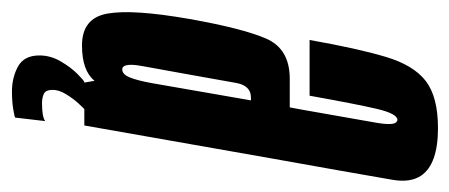

<svg xmlns="http://www.w3.org/2000/svg" viewBox="-260 -406 770 329"><g transform="rotate(90 125.5 -241.0)"><path d="M102 0 99 -17.5Q81.5 4 38.5 4Q-8.5 4 -16.2 -39.5Q-24 -83 -7 -180Q9 -270.5 26.5 -311.2Q44 -352 95.5 -352H144.5L148.5 -373.5Q164 -460.5 170.5 -498.5Q176.5 -532 168.5 -535.5Q167.5 -536.5 166 -536.5Q155.5 -536.5 147.2 -501.8Q139 -467 124.5 -386H29Q43.5 -468 57.8 -516Q72 -564 99.2 -585Q126.5 -606 180 -606Q242 -606 261.5 -577Q274 -558.5 268.5 -527.5Q255 -449 232 -321L175.5 0ZM103 -116 132.5 -285.5H127.5Q107 -285.5 102.5 -259.5Q98 -233.5 88.5 -181Q79.5 -130.5 73.5 -98Q68.5 -70 76.5 -65.5Q77.5 -65 79.5 -65Q88 -65 93.2 -78Q98.5 -91 103 -116ZM117.5 124Q93 124 74.2 113.5Q55.5 103 55.5 77Q55.5 58 65.5 40.8Q75.5 23.5 86.8 12.2Q98 1 101 0H147.5Q146 1 137.8 10Q129.5 19 122 31.2Q114.5 43.5 114.5 54Q114.5 66 121 69.2Q127.5 72.5 137.5 72.5Q161 72.5 168 67L162 118.5Q159.5 120 146.5 122Q133.5 124 117.5 124Z"/></g></svg>

Font: Anybody UltraCondensed Medium
Style: Italic
Weight: 500
Width: 1
Italic angle: -10°
Designer: Tyler Finck
Foundry: Etcetera Type Company
Version: Version 1.010; ttfautohint (v1.8.3) -l 8 -r 50 -G 200 -x 14 